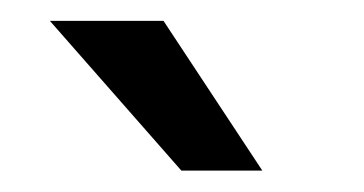

<svg xmlns="http://www.w3.org/2000/svg" viewBox="-20 -769 349 184"><path d="M231.4 -605.5 136.7 -749H27.8L153.8 -605.5Z"/></svg>

Font: Dirooz FD
Style: FD
Weight: 400
Foundry: DejaVu fonts team - Redesigned by Saber Rastikerdar
Version: Version 0.2.1